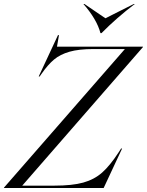

<svg xmlns="http://www.w3.org/2000/svg" viewBox="-82 -947 740 967"><path d="M215 -770 205 -712H638V-710L30 -12H191Q282 -12 337.5 -27.5Q393 -43 432.5 -78Q472 -113 515 -179L528 -199H533L440 0H-62V-2L547 -700H389Q315 -700 268 -686.5Q221 -673 190 -647Q159 -621 127 -575L118 -562H113L210 -770ZM429 -780H424Q415 -815 392.5 -853Q370 -891 338 -927H343L449 -855L592 -927H597Q506 -858 429 -780Z"/></svg>

Font: Nyght Serif Light Italic
Style: Regular
Weight: 300
Italic angle: -16°
Designer: Maksym Kobuzan
Version: Version 0.410